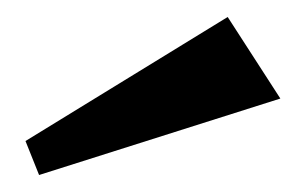

<svg xmlns="http://www.w3.org/2000/svg" viewBox="-20 -943 360 226"><path d="M10 -777 248 -923 310 -827 26 -737Z"/></svg>

Font: Otomanopee One
Style: Regular
Weight: 400
Designer: Das Ende der Wildnis
Foundry: Gutenberg Labo
Version: Version 3.005